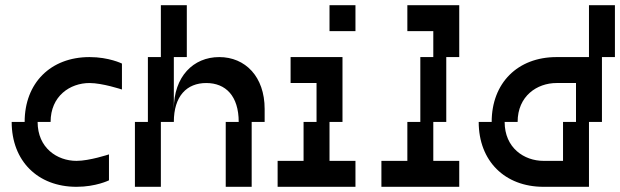

<svg xmlns="http://www.w3.org/2000/svg" viewBox="-20 -720 2390 740"><path d="M75 -250H25C25 -100 125 0 275 0C350 0 400 -25 400 -25V-125C400 -125 325 -100 275 -100C200 -100 125 -150 125 -250H175C175 -350 250 -400 325 -400C375 -400 450 -375 450 -375V-475C450 -475 400 -500 325 -500C175 -500 75 -400 75 -250Z M650 -300V-500H700V-700H600V-500H550V-250H500V0H600V-250H650C650 -350 700 -400 775 -400C850 -400 900 -350 900 -250H850V0H950V-250H1000V-300C1000 -425 925 -500 825 -500C725 -500 650 -425 650 -300Z M1300 -500H1100V-400H1200V-250H1150V-100H1050V0H1350V-100H1250V-250H1300ZM1250 -600H1350V-700H1250Z M1650 -500H1600V-250H1550V-100H1450V0H1750V-100H1650V-250H1700V-500H1750V-700H1550V-600H1650Z M1875 -250H1825C1825 -100 1925 0 2075 0H2250V-250H2300V-500H2350V-700H2250V-500H2200H2125C1975 -500 1875 -400 1875 -250ZM1925 -250H1975C1975 -350 2050 -400 2125 -400H2200V-250H2150V-100H2075C2000 -100 1925 -150 1925 -250Z"/></svg>

Font: LS-VG5000 Shifted
Style: Regular
Weight: 400
Designer: Justin Bihan, 2021
Foundry: Justin Bihan, 2021
Version: Version 1.000;Glyphs 3.1.2 (3151)